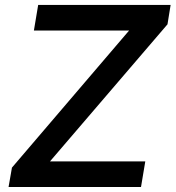

<svg xmlns="http://www.w3.org/2000/svg" viewBox="-20 -747 702 767"><path d="M14.2 0H543.3L560.4 -102.3H179.7L649.1 -649.9L661.6 -727.3H132.5L115.4 -625H495.7L27.7 -77.4Z"/></svg>

Font: Magic Ui Pro Semi Bold
Style: Italic
Weight: 600
Italic angle: -9.39999°
Designer: Stefan Endress, Andreas Faust
Version: Version 1.000;FEAKit 1.0